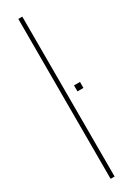

<svg xmlns="http://www.w3.org/2000/svg" viewBox="-216 -816 602 832"><g transform="rotate(-30 85.0 -400.0)"><path d="M60 0V-800H80V0ZM125 -400V-430H155V-400Z"/></g></svg>

Font: Big Shoulders Display SC Thin
Style: Regular
Weight: 100
Designer: Patric King
Foundry: XO Type Co
Version: Version 2.002